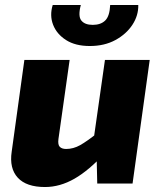

<svg xmlns="http://www.w3.org/2000/svg" viewBox="-20 -738 647 772"><path d="M260 -497 215 -179Q212 -156 220.5 -147.5Q229 -139 246 -139Q275 -139 302.5 -154.5Q330 -170 374 -205L403 -124Q338 -53 279.5 -19.5Q221 14 161 14Q86 14 51.5 -23.5Q17 -61 27 -128L78 -497ZM582 -497 513 0H371L368 -134L352 -146L402 -497ZM423 -718H536Q537 -676 512.5 -638.5Q488 -601 444 -577Q400 -553 341 -553Q283 -553 245.5 -577Q208 -601 193.5 -638.5Q179 -676 192 -718H305Q293 -673 307 -655.5Q321 -638 353 -638Q385 -638 403 -655.5Q421 -673 423 -718Z"/></svg>

Font: Exo 2 ExtraBold
Style: Italic
Weight: 800
Italic angle: -8°
Designer: Natanael Gama
Foundry: Natanael Gama
Version: Version 2.010